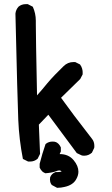

<svg xmlns="http://www.w3.org/2000/svg" viewBox="-20 -768 540 929"><path d="M278.3 61.5Q273.4 56.6 267.1 56.6Q260.7 56.6 251 60.5Q229.5 68.4 199.2 70.3Q188.5 65.4 184.6 61.5Q176.8 53.7 171.9 43V24.4Q183.6 -22.5 200.2 -70.3L202.1 -72.3Q215.8 -83 234.4 -83Q245.1 -83 251.5 -80.1Q257.8 -77.1 263.7 -71.3Q269.5 -65.4 274.4 -54.7V-35.2L268.6 -22.5Q312.5 -22.5 336.9 7.8Q359.4 35.2 359.4 62.5Q359.4 80.1 349.6 97.7Q334 127.9 291 136.7Q275.4 140.6 258.8 140.6H255.9L230.5 127Q224.6 119.1 223.1 112.3Q221.7 105.5 221.7 100.6Q221.7 92.8 222.7 89.8Q229.5 72.3 247.1 65.4L249 64.5Q256.8 64.5 260.7 64.5Q272.5 64.5 278.3 61.5ZM153.3 -668V-651.4Q153.3 -591.8 159.2 -306.6Q184.6 -335 209 -365.2Q242.2 -404.3 287.1 -447.3Q307.6 -467.8 335.9 -467.8Q338.9 -467.8 343.8 -467.8L367.2 -456.1Q375 -445.3 377.4 -435.5Q379.9 -425.8 379.9 -419.9Q379.9 -414.1 379.9 -408.2L368.2 -385.7Q298.8 -318.4 275.4 -294.9Q329.1 -219.7 424.8 -96.7Q436.5 -83 436.5 -61.5Q436.5 -53.7 435.5 -51.8L424.8 -29.3Q408.2 -14.6 387.7 -14.6Q377 -14.6 374 -16.6L351.6 -27.3L213.9 -212.9L168 -165Q171.9 -67.4 173.8 -23.4L162.1 0Q146.5 13.7 125 13.7Q122.1 13.7 116.2 13.7L90.8 1Q72.3 -93.8 68.4 -188Q64.5 -282.2 54.7 -701.2V-702.1Q56.6 -720.7 69.3 -735.4Q84 -748 105.5 -748Q108.4 -748 114.3 -748L138.7 -735.4Q153.3 -703.1 153.3 -668Z"/></svg>

Font: JasonHandwriting2
Style: SemiBold
Weight: 600
Version: Version 1.04.7